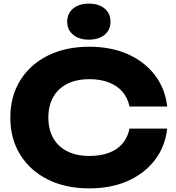

<svg xmlns="http://www.w3.org/2000/svg" viewBox="-20 -1024 974 1060"><path d="M903 -314Q892 -215 835 -140.5Q778 -66 685.5 -25Q593 16 473 16Q342 16 244 -33Q146 -82 91.5 -170Q37 -258 37 -375Q37 -492 91.5 -580Q146 -668 244 -717Q342 -766 473 -766Q593 -766 685.5 -725Q778 -684 835 -609.5Q892 -535 903 -436H695Q685 -484 656 -517.5Q627 -551 580.5 -569Q534 -587 473 -587Q403 -587 352 -561.5Q301 -536 274 -488.5Q247 -441 247 -375Q247 -309 274 -261.5Q301 -214 352 -188.5Q403 -163 473 -163Q534 -163 580.5 -180Q627 -197 656 -231Q685 -265 695 -314ZM470 -805Q417 -805 384 -832Q351 -859 351 -904Q351 -950 384 -977Q417 -1004 470 -1004Q525 -1004 557.5 -977Q590 -950 590 -904Q590 -859 557.5 -832Q525 -805 470 -805Z"/></svg>

Font: Unbounded
Style: Bold
Weight: 700
Designer: Luke Prowse, Jean-Baptiste Morizot, Fátima Lázaro, Florian Runge
Foundry: NaN
Version: Version 1.700